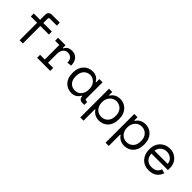

<svg xmlns="http://www.w3.org/2000/svg" viewBox="191 -1895 3289 3289"><g transform="rotate(45 1836.0 -250.0)"><path d="M82 -496H235V-622Q235 -656 256.5 -678Q278 -700 312 -700H508V-628H340Q313 -628 313 -598V-496H520V-424H313V0H235V-424H82Z M671 -496H851V-430H863Q882 -471 917 -490.5Q952 -510 997 -510Q1072 -510 1118 -461Q1164 -412 1167 -318L1085 -306Q1085 -375 1052 -405.5Q1019 -436 971 -436Q940 -436 917.5 -424Q895 -412 880 -391Q865 -370 858 -342Q851 -314 851 -282V-72H977V0H659V-72H773V-424H671Z M1671 -84H1659Q1635 -34 1592.5 -10Q1550 14 1503 14Q1454 14 1412 -2.5Q1370 -19 1338.5 -51.5Q1307 -84 1289 -131Q1271 -178 1271 -240V-256Q1271 -317 1289 -364Q1307 -411 1338.5 -443.5Q1370 -476 1412 -493Q1454 -510 1501 -510Q1552 -510 1593.5 -487.5Q1635 -465 1659 -418H1671V-496H1749V-102Q1749 -72 1776 -72H1801V0H1748Q1714 0 1692.5 -22Q1671 -44 1671 -78ZM1511 -60Q1546 -60 1575.5 -73Q1605 -86 1626 -110Q1647 -134 1659 -167.5Q1671 -201 1671 -242V-254Q1671 -294 1659 -327.5Q1647 -361 1625.5 -385Q1604 -409 1574.5 -422.5Q1545 -436 1511 -436Q1476 -436 1447 -423Q1418 -410 1396.5 -386.5Q1375 -363 1363 -329.5Q1351 -296 1351 -256V-240Q1351 -155 1395.5 -107.5Q1440 -60 1511 -60Z M1983 200H1905V-496H1983V-418H1995Q2021 -463 2067 -486.5Q2113 -510 2167 -510Q2213 -510 2254 -493Q2295 -476 2326.5 -444Q2358 -412 2376.5 -365Q2395 -318 2395 -258V-238Q2395 -177 2377 -130Q2359 -83 2327.5 -51Q2296 -19 2254 -2.5Q2212 14 2165 14Q2141 14 2116 8.5Q2091 3 2068.5 -8.5Q2046 -20 2027 -36.5Q2008 -53 1995 -76H1983ZM2149 -60Q2185 -60 2215 -72.5Q2245 -85 2267.5 -108Q2290 -131 2302.5 -164Q2315 -197 2315 -238V-258Q2315 -298 2302.5 -330.5Q2290 -363 2267.5 -386.5Q2245 -410 2214.5 -423Q2184 -436 2149 -436Q2114 -436 2084 -422.5Q2054 -409 2031.5 -385Q2009 -361 1996 -327.5Q1983 -294 1983 -254V-242Q1983 -201 1996 -167.5Q2009 -134 2031.5 -110Q2054 -86 2084 -73Q2114 -60 2149 -60Z M2595 200H2517V-496H2595V-418H2607Q2633 -463 2679 -486.5Q2725 -510 2779 -510Q2825 -510 2866 -493Q2907 -476 2938.5 -444Q2970 -412 2988.5 -365Q3007 -318 3007 -258V-238Q3007 -177 2989 -130Q2971 -83 2939.5 -51Q2908 -19 2866 -2.5Q2824 14 2777 14Q2753 14 2728 8.5Q2703 3 2680.5 -8.5Q2658 -20 2639 -36.5Q2620 -53 2607 -76H2595ZM2761 -60Q2797 -60 2827 -72.5Q2857 -85 2879.5 -108Q2902 -131 2914.5 -164Q2927 -197 2927 -238V-258Q2927 -298 2914.5 -330.5Q2902 -363 2879.5 -386.5Q2857 -410 2826.5 -423Q2796 -436 2761 -436Q2726 -436 2696 -422.5Q2666 -409 2643.5 -385Q2621 -361 2608 -327.5Q2595 -294 2595 -254V-242Q2595 -201 2608 -167.5Q2621 -134 2643.5 -110Q2666 -86 2696 -73Q2726 -60 2761 -60Z M3204 -224Q3207 -150 3250 -105Q3293 -60 3370 -60Q3405 -60 3431 -68Q3457 -76 3475.5 -90Q3494 -104 3505.5 -122.5Q3517 -141 3524 -162L3598 -142Q3577 -73 3520.5 -29.5Q3464 14 3368 14Q3315 14 3270.5 -4.5Q3226 -23 3194 -57Q3162 -91 3144 -138Q3126 -185 3126 -242V-266Q3126 -318 3144.5 -363Q3163 -408 3196 -440.5Q3229 -473 3273.5 -491.5Q3318 -510 3370 -510Q3431 -510 3475.5 -487.5Q3520 -465 3548.5 -432Q3577 -399 3590.5 -360Q3604 -321 3604 -288V-224ZM3370 -436Q3337 -436 3308.5 -425.5Q3280 -415 3258.5 -396Q3237 -377 3223.5 -351.5Q3210 -326 3206 -296H3526Q3524 -328 3510.5 -354Q3497 -380 3475.5 -398Q3454 -416 3426.5 -426Q3399 -436 3370 -436Z"/></g></svg>

Font: Space Mono
Style: Regular
Weight: 400
Monospace: yes
Designer: Colophon Foundry / Benjamin Critton
Foundry: Colophon Foundry
Version: Version 1.000;PS 1.003;hotconv 1.0.81;makeotf.lib2.5.63406